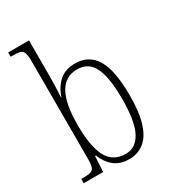

<svg xmlns="http://www.w3.org/2000/svg" viewBox="-187 -858 863 966"><g transform="rotate(-30 244.5 -375.0)"><path d="M277 10Q224 10 190.5 -17Q157 -44 139 -90H134L129 0H16V-25H28Q56 -25 70.5 -29Q85 -33 90.5 -48Q96 -63 96 -94V-659Q96 -695 90.5 -711Q85 -727 70.5 -731Q56 -735 29 -735H16V-760H137V-564Q137 -537 136 -499Q135 -461 133 -430H135Q152 -482 187 -513Q222 -544 279 -544Q358 -544 398 -479Q438 -414 438 -267Q438 -167 418 -106Q398 -45 361.5 -17.5Q325 10 277 10ZM274 -22Q333 -22 364.5 -81.5Q396 -141 396 -270Q396 -395 367.5 -454Q339 -513 274 -513Q204 -513 170 -452.5Q136 -392 136 -269Q136 -144 168.5 -83Q201 -22 274 -22Z"/></g></svg>

Font: Noto Serif Tamil Condensed ExtraLight
Style: Regular
Weight: 200
Width: 3
Designer: Indian Type Foundry, Tom Grace, and the Monotype Design Team
Foundry: Monotype Imaging Inc.
Version: Version 2.004; ttfautohint (v1.8.4.7-5d5b)